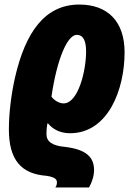

<svg xmlns="http://www.w3.org/2000/svg" viewBox="-20 -583 595 843"><path d="M223 240H371C383 219 393 190 393 164C393 105 356 73 266 62C207 57 184 37 184 6C184 -10 185 -25 188 -41H191C208 -20 239 2 287 2C456 2 527 -192 527 -353C527 -489 453 -563 328 -563C178 -563 92 -443 46 -243C30 -172 19 -89 19 -15C19 119 73 181 185 189C221 195 230 204 230 218C230 227 227 235 223 240ZM259 -129C236 -129 212 -148 206 -159C231 -329 277 -430 317 -430C344 -430 358 -407 358 -357C358 -271 323 -129 259 -129Z"/></svg>

Font: Noto Sans Condensed Black
Style: Italic
Weight: 900
Width: 3
Italic angle: -12°
Designer: Monotype Design Team
Foundry: Monotype Imaging Inc.
Version: Version 2.013